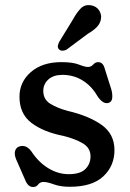

<svg xmlns="http://www.w3.org/2000/svg" viewBox="-20 -725 510 754"><path d="M225 -431Q190 -431 170 -413Q150 -395 150 -368Q150 -334.5 177.5 -317.5Q205 -300.5 246 -289.5Q329.5 -270 379.5 -234.2Q429.5 -198.5 429.5 -135.5Q429.5 -73.5 385.8 -32.5Q342 8.5 254 8.5Q217.5 8.5 191.5 -1Q165.5 -10.5 151 -10.5Q137.5 -10.5 130 -0.5Q122.5 9.5 110 9.5Q90 9.5 79 -18L43.5 -99Q35 -119.5 39.5 -133Q44 -146.5 56.5 -150Q82.5 -158 102.5 -131.5Q131 -88 169.5 -64.5Q208 -41 250 -41Q295 -41 315.2 -61Q335.5 -81 335.5 -111Q335.5 -144.5 304.5 -162.5Q273.5 -180.5 228 -191.5Q149.5 -207 103 -242.8Q56.5 -278.5 56.5 -345Q56.5 -403 101.2 -442Q146 -481 221 -481Q265.5 -481 289.5 -471.5Q313.5 -462 325 -462Q337.5 -462 346 -471.5Q354.5 -481 365 -481Q384 -481 390.5 -458L417 -374.5Q422 -357 420.8 -340.8Q419.5 -324.5 405 -320.5Q383.5 -315.5 362 -348.5Q339.5 -387.5 304.2 -409.2Q269 -431 225 -431ZM265.5 -647Q281 -675.5 297.2 -692Q313.5 -708.5 338.5 -704Q359 -700 369.2 -684.2Q379.5 -668.5 376.5 -650.5Q373.5 -632.5 360.5 -619Q347.5 -605.5 324.5 -592L240.5 -529.5Q233.5 -526 225.2 -526Q217 -526 212 -531Q206 -537 207.2 -544.8Q208.5 -552.5 212.5 -560.5Z"/></svg>

Font: Fraunces 9pt S100
Style: Regular
Weight: 400
Version: Version 1.000; ttfautohint (v1.8.3)